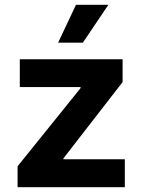

<svg xmlns="http://www.w3.org/2000/svg" viewBox="-20 -776 589 796"><path d="M52.9 -86.7 314.1 -410.8V-415H62.1V-530.3H488.3V-435.7L243 -119.5V-115.8H497.5V0H52.9ZM295 -756.1H429.3L323.6 -599.2H221Z"/></svg>

Font: Pretendard Std Variable
Style: Regular
Weight: 400
Designer: Base glyphs from Inter by Rasmus Andersson; Hangeul glyphs from Noto Sans CJK(Source Han Sans) by Jang Soo-young and Kan
Foundry: Kil Hyung-jin
Version: Version 1.309;Glyphs 3.2 (3225)